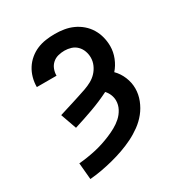

<svg xmlns="http://www.w3.org/2000/svg" viewBox="-175 -870 950 1005"><g transform="rotate(-30 300.0 -367.5)"><path d="M81 8 72 -92Q97 -94 122.5 -98Q148 -102 173 -107.5Q198 -113 222.5 -121Q247 -129 271 -139Q295 -149 317.5 -161.5Q340 -174 359 -191Q378 -208 390.5 -231.5Q403 -255 403 -281Q403 -299 396 -316.5Q389 -334 376 -348Q322 -321 265 -300.5Q208 -280 150 -262L116 -358Q137 -365 159 -371.5Q181 -378 202.5 -385Q224 -392 246 -399Q268 -406 289.5 -413.5Q311 -421 331 -432Q351 -443 366.5 -459.5Q382 -476 391.5 -497.5Q401 -519 401 -542Q401 -562 394 -581.5Q387 -601 372.5 -615.5Q358 -630 338.5 -636Q319 -642 299 -642Q279 -642 260 -637Q241 -632 226.5 -619Q212 -606 205 -587.5Q198 -569 198 -550Q198 -550 198 -549.5Q198 -549 198 -549H79Q79 -550 79 -550Q79 -550 79 -551Q79 -578 86.5 -605Q94 -632 108.5 -655Q123 -678 144.5 -696Q166 -714 191 -724.5Q216 -735 243.5 -739Q271 -743 299 -743Q327 -743 354.5 -738.5Q382 -734 407.5 -722.5Q433 -711 454.5 -692.5Q476 -674 490.5 -650Q505 -626 512 -598.5Q519 -571 519 -543Q519 -508 505.5 -474Q492 -440 469 -414Q494 -389 508 -355Q522 -321 522 -286Q522 -250 508.5 -215.5Q495 -181 472.5 -153Q450 -125 420.5 -103.5Q391 -82 358.5 -66Q326 -50 292 -38Q258 -26 223 -17Q188 -8 152.5 -1.5Q117 5 81 8Z"/></g></svg>

Font: Iosevka Custom Extended
Style: Bold
Weight: 700
Width: 7
Monospace: yes
Designer: Belleve Invis
Foundry: Belleve Invis
Version: Version 11.2.4; ttfautohint (v1.8.4)